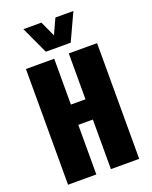

<svg xmlns="http://www.w3.org/2000/svg" viewBox="-188 -1162 1001 1263"><g transform="rotate(-20 312.0 -531.0)"><path d="M225 -872 137 -1062H263L312 -955L361 -1062H487L399 -872ZM63 0V-810H261V-489H363V-810H561V0H363V-347H261V0Z"/></g></svg>

Font: Oswald Heavy
Style: Regular
Weight: 400
Designer: Vernon Adams
Foundry: Vernon Adams
Version: Version 4.101